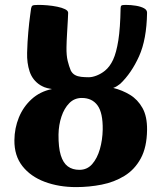

<svg xmlns="http://www.w3.org/2000/svg" viewBox="-20 -751 659 784"><path d="M290.7 13Q220.3 13 162.8 -8.5Q105.2 -30 71.6 -72.6Q38.1 -115.2 38.8 -178.6Q39.3 -227.8 57.1 -271.4Q75 -315.1 109.2 -346.2Q143.5 -377.4 192.2 -387.4Q171.4 -390.7 161.3 -394.9Q151.2 -399.2 143.4 -403.9Q112.4 -424.4 100.9 -459.2Q89.5 -494.1 90.7 -535.8Q91.9 -580.8 95.6 -620.8Q99.2 -660.8 103 -687.6Q106.9 -714.4 106.9 -716.4Q108.4 -725.2 112.7 -728.1Q116.9 -731 137.6 -731Q153.1 -731 173.7 -729.3Q194.3 -727.5 213.6 -723.6Q233 -719.7 245.6 -713.5Q258.3 -707.2 258.3 -698.6Q258.3 -693.9 257 -669.4Q255.6 -644.8 253.8 -613.9Q251.9 -582.9 251.5 -557.2Q251 -524.7 256.3 -502.6Q261.7 -480.5 269.1 -462.8Q275.6 -450.6 286.3 -444.7Q297 -438.8 311.6 -437.2Q326.1 -435.6 342.6 -435.6Q357.2 -435.6 375.4 -442.8Q393.6 -450.1 408.8 -462.5Q428.5 -478.5 441.9 -507.2Q455.2 -536 463.2 -586.4Q471.1 -636.8 472.4 -716.4Q472.4 -725.2 475.6 -728.1Q478.9 -731 492.5 -731Q515 -731 535.2 -727.6Q555.4 -724.2 568.1 -717.3Q580.8 -710.4 580.5 -698.6Q578.8 -589.8 547.8 -521.2Q516.8 -452.5 471.4 -409.2Q464.4 -403.7 457.7 -399.3Q450.9 -395 442.3 -392Q479.7 -382.7 511 -363.7Q542.4 -344.6 561.8 -310.1Q581.2 -275.5 580.5 -220.7Q579.7 -149.8 554.8 -104.1Q529.9 -58.4 488.2 -32.8Q446.5 -7.2 395.2 2.9Q344 13 290.7 13ZM304.3 -57.5Q335.9 -57.5 356.4 -80.9Q376.9 -104.3 387.8 -141.9Q398.6 -179.5 399.4 -221.5Q400.4 -290.5 378.1 -320.8Q355.9 -351 314 -351Q283.7 -351 263 -329.9Q242.2 -308.8 230.9 -274.8Q219.6 -240.8 218.9 -201.7Q218.4 -148.9 228.1 -117.3Q237.8 -85.7 256.9 -71.6Q276 -57.5 304.3 -57.5Z"/></svg>

Font: Briem Hand Thin
Style: Regular
Weight: 100
Designer: Gunnlaugur SE Briem, Eben Sorkin
Foundry: Sorkin Type Co.
Version: Version 1.003